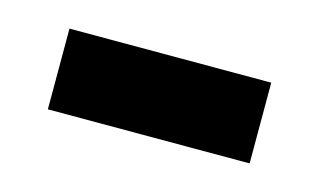

<svg xmlns="http://www.w3.org/2000/svg" viewBox="-32 -621 358 216"><g transform="rotate(15 147.5 -513.0)"><path d="M30 -466H265V-560H30Z"/></g></svg>

Font: Noto Sans Khmer UI Condensed Medium
Style: Regular
Weight: 500
Width: 3
Designer: Danh Hong and the Monotype Design Team
Foundry: Monotype Imaging Inc.
Version: Version 2.002